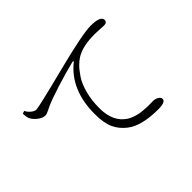

<svg xmlns="http://www.w3.org/2000/svg" viewBox="-130 -984 1260 1260"><g transform="rotate(-45 500.0 -354.0)"><path d="M799.8 -705.1Q893.6 -705.1 893.6 -666Q893.6 -656.2 886.2 -649.9Q878.9 -643.6 865.2 -643.6Q859.4 -643.6 830.6 -645.5Q801.8 -647.5 779.3 -647.5Q670.9 -647.5 609.4 -610.4Q587.9 -597.7 565.4 -575.2Q543 -552.7 517.1 -514.2Q491.2 -475.6 475.1 -414.6Q459 -353.5 459 -281.2Q459 -154.3 543 -100.6Q558.6 -90.8 578.6 -84Q598.6 -77.1 614.3 -73.7Q629.9 -70.3 653.3 -68.4Q676.8 -66.4 686.5 -65.9Q696.3 -65.4 719.2 -65.9Q742.2 -66.4 743.2 -66.4Q761.7 -66.4 778.8 -56.2Q795.9 -45.9 795.9 -31.2Q795.9 -2.9 728.5 -2.9Q574.2 -2.9 501 -59.6Q454.1 -95.7 432.1 -145Q410.2 -194.3 410.2 -275.4Q410.2 -498 552.7 -613.3Q556.6 -616.2 557.1 -618.2Q557.6 -620.1 555.2 -621.1Q552.7 -622.1 546.9 -621.1Q464.8 -600.6 372.1 -571.3Q279.3 -542 234.4 -521.5Q228.5 -518.6 215.8 -512.2Q203.1 -505.9 192.9 -502Q182.6 -498 174.8 -498Q149.4 -498 121.1 -521Q92.8 -543.9 84 -569.3Q80.1 -579.1 78.1 -611.3L97.7 -618.2Q106.4 -598.6 125.5 -583Q144.5 -567.4 160.2 -567.4Q184.6 -567.4 454.6 -636.2Q724.6 -705.1 799.8 -705.1Z"/></g></svg>

Font: GenYoMin TW TTF Light
Style: Regular
Weight: 300
Version: Version 1.300